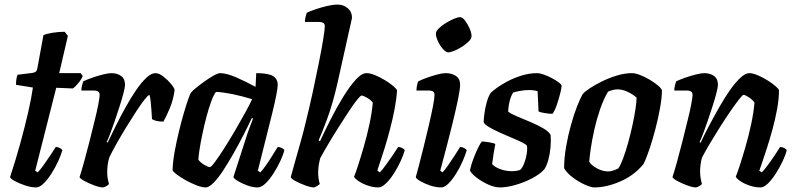

<svg xmlns="http://www.w3.org/2000/svg" viewBox="-20 -820 3473 840"><path d="M138 0Q116 0 90.5 -8.5Q65 -17 45.5 -27.5Q26 -38 24 -45Q48 -118 68.5 -192Q89 -266 103.5 -330Q118 -394 124 -437L50 -449Q50 -464 52 -475.5Q54 -487 57 -493L122 -501Q133 -503 137.5 -507.5Q142 -512 144 -524L170 -666Q182 -672 209 -676.5Q236 -681 263 -681L277 -663L239 -500H333L342 -487Q335 -471 321.5 -455Q308 -439 299 -433L226 -436L134 -73L145 -66Q155 -76 169.5 -96Q184 -116 199 -138.5Q214 -161 224 -177Q233 -177 241.5 -172.5Q250 -168 253 -163Q247 -142 234.5 -114.5Q222 -87 205 -60.5Q188 -34 170.5 -17Q153 0 138 0Z M431 0Q417 0 393.5 -8.5Q370 -17 350.5 -27.5Q331 -38 328 -45Q336 -69 347.5 -110.5Q359 -152 371.5 -201Q384 -250 395 -296Q404 -331 410 -363Q416 -395 416 -404Q416 -415 409.5 -419.5Q403 -424 387 -424H336Q336 -435 339 -446.5Q342 -458 344 -464Q358 -471 382 -479.5Q406 -488 430 -494Q454 -500 467 -500Q493 -500 510 -487.5Q527 -475 527 -449Q527 -439 520.5 -413.5Q514 -388 503.5 -355.5Q493 -323 482 -290.5Q471 -258 461.5 -233.5Q452 -209 447 -199L451 -196Q467 -230 487.5 -271Q508 -312 530.5 -352.5Q553 -393 576 -426.5Q599 -460 620.5 -480Q642 -500 660 -500Q676 -500 695 -485Q714 -470 728.5 -452.5Q743 -435 744 -426Q738 -383 723.5 -348Q709 -313 695 -288Q675 -288 662.5 -291.5Q650 -295 645 -299Q644 -317 642.5 -338Q641 -359 639 -377.5Q637 -396 634 -405Q628 -404 612.5 -384.5Q597 -365 576.5 -333.5Q556 -302 533.5 -265.5Q511 -229 491 -193.5Q471 -158 458 -131Q454 -117 451.5 -101Q449 -85 449 -67Q449 -41 457 -15Q447 -4 431 0Z M880 0Q864 0 840.5 -9Q817 -18 793.5 -31Q770 -44 753.5 -56.5Q737 -69 735 -75Q736 -112 744 -156Q752 -200 762.5 -243.5Q773 -287 784 -324.5Q795 -362 803.5 -386Q812 -410 815 -414Q820 -421 837 -435Q854 -449 875 -464Q896 -479 915 -489.5Q934 -500 943 -500Q971 -500 1013.5 -481.5Q1056 -463 1098 -440L1101 -500Q1153 -500 1174 -487.5Q1195 -475 1195 -449Q1195 -423 1171 -324.5Q1147 -226 1108 -73L1119 -66Q1129 -76 1143 -96Q1157 -116 1171 -138.5Q1185 -161 1195 -177Q1204 -177 1213 -172.5Q1222 -168 1224 -163Q1219 -142 1206 -114.5Q1193 -87 1176 -60.5Q1159 -34 1141 -17Q1123 0 1107 0Q1086 0 1062.5 -8.5Q1039 -17 1021.5 -27.5Q1004 -38 1001 -45L1053 -206Q1062 -235 1072 -262Q1082 -289 1087 -301L1082 -304Q1066 -270 1045 -229Q1024 -188 1001 -147.5Q978 -107 956 -73.5Q934 -40 914 -20Q894 0 880 0ZM898 -89Q903 -88 920.5 -111.5Q938 -135 961.5 -172Q985 -209 1009 -250Q1033 -291 1053 -327.5Q1073 -364 1083 -386Q988 -415 925 -418Q915 -406 904 -376Q893 -346 883 -308Q873 -270 865 -231.5Q857 -193 852.5 -163Q848 -133 848 -121Q857 -109 873.5 -99Q890 -89 898 -89Z M1354 0Q1340 0 1316.5 -8.5Q1293 -17 1273.5 -27.5Q1254 -38 1252 -45Q1257 -63 1268.5 -104.5Q1280 -146 1294 -195Q1308 -244 1318 -287Q1334 -351 1348.5 -418Q1363 -485 1375 -545Q1387 -605 1394 -648Q1401 -691 1401 -706Q1401 -724 1375 -724H1314Q1314 -735 1317 -746.5Q1320 -758 1322 -764Q1336 -771 1361 -779.5Q1386 -788 1412 -794Q1438 -800 1456 -800Q1483 -800 1501.5 -784Q1520 -768 1520 -742Q1520 -739 1516 -723Q1512 -707 1506 -679L1457 -459Q1436 -366 1411 -299Q1386 -232 1374 -206L1380 -202Q1400 -245 1426 -296.5Q1452 -348 1480.5 -394.5Q1509 -441 1535.5 -470.5Q1562 -500 1584 -500Q1600 -500 1621.5 -491Q1643 -482 1664.5 -469Q1686 -456 1700.5 -443.5Q1715 -431 1717 -425Q1715 -388 1706.5 -343.5Q1698 -299 1686 -253.5Q1674 -208 1662 -169.5Q1650 -131 1641 -105Q1632 -79 1631 -73L1642 -66Q1652 -76 1666.5 -96Q1681 -116 1696.5 -138.5Q1712 -161 1722 -177Q1731 -177 1739.5 -172.5Q1748 -168 1751 -163Q1745 -142 1732.5 -114.5Q1720 -87 1703 -60.5Q1686 -34 1668 -17Q1650 0 1635 0Q1613 0 1589.5 -8Q1566 -16 1549 -27.5Q1532 -39 1529 -47Q1534 -58 1545.5 -93Q1557 -128 1571 -176Q1585 -224 1596 -275Q1607 -326 1611 -371Q1602 -383 1585.5 -392.5Q1569 -402 1562 -402Q1557 -402 1541.5 -382.5Q1526 -363 1505 -331Q1484 -299 1460.5 -262Q1437 -225 1416 -189.5Q1395 -154 1381 -128Q1377 -113 1374.5 -97.5Q1372 -82 1372 -64Q1372 -39 1379 -15Q1375 -11 1367.5 -6.5Q1360 -2 1354 0Z M1910 0Q1887 0 1862 -8.5Q1837 -17 1819 -27.5Q1801 -38 1799 -45Q1803 -59 1812.5 -95Q1822 -131 1833.5 -177.5Q1845 -224 1856 -271Q1867 -318 1874 -354Q1881 -390 1881 -404Q1881 -415 1875 -419.5Q1869 -424 1852 -424H1802Q1802 -435 1804.5 -446.5Q1807 -458 1810 -464Q1823 -471 1846.5 -479.5Q1870 -488 1893 -494Q1916 -500 1929 -500Q1957 -500 1975 -487.5Q1993 -475 1993 -449Q1993 -432 1984.5 -389Q1976 -346 1957 -269Q1938 -192 1906 -73L1916 -66Q1926 -76 1940 -96Q1954 -116 1968.5 -138.5Q1983 -161 1993 -177Q2002 -177 2010.5 -172.5Q2019 -168 2022 -163Q2016 -142 2004 -114.5Q1992 -87 1975.5 -60.5Q1959 -34 1942 -17Q1925 0 1910 0ZM1941 -591Q1931 -591 1918 -605.5Q1905 -620 1896 -639.5Q1887 -659 1887 -673Q1887 -683 1899.5 -695.5Q1912 -708 1930 -719Q1948 -730 1965.5 -737.5Q1983 -745 1992 -745Q2003 -745 2014.5 -730Q2026 -715 2034.5 -695.5Q2043 -676 2043 -662Q2043 -651 2031 -639Q2019 -627 2002 -616Q1985 -605 1968 -598Q1951 -591 1941 -591Z M2168 0Q2143 0 2114 -13.5Q2085 -27 2062.5 -45Q2040 -63 2036 -75Q2042 -102 2052 -128Q2062 -154 2072 -174Q2082 -194 2088 -201Q2099 -201 2120 -197.5Q2141 -194 2147 -190Q2144 -176 2140 -150.5Q2136 -125 2133 -102Q2146 -88 2170 -79.5Q2194 -71 2221 -71Q2229 -71 2239 -72.5Q2249 -74 2256 -77Q2266 -86 2273.5 -106Q2281 -126 2284.5 -147.5Q2288 -169 2285 -183Q2282 -188 2264 -197Q2246 -206 2219.5 -217Q2193 -228 2166.5 -240Q2140 -252 2120.5 -263.5Q2101 -275 2096 -285Q2096 -297 2099 -321Q2102 -345 2109 -371Q2116 -397 2127 -414Q2135 -422 2155 -436.5Q2175 -451 2203 -465.5Q2231 -480 2264 -490Q2297 -500 2331 -500Q2341 -500 2358.5 -494Q2376 -488 2394 -478.5Q2412 -469 2424.5 -459.5Q2437 -450 2437 -444Q2437 -436 2431 -411.5Q2425 -387 2416 -361Q2407 -335 2397 -322Q2384 -322 2362 -325.5Q2340 -329 2336 -333Q2335 -355 2334 -379Q2333 -403 2332 -421Q2316 -426 2294 -426Q2273 -426 2253 -422Q2233 -418 2225 -415Q2206 -385 2203 -332Q2213 -323 2240.5 -311.5Q2268 -300 2300 -286.5Q2332 -273 2357 -258.5Q2382 -244 2389 -229Q2391 -204 2388.5 -175.5Q2386 -147 2379 -121Q2372 -95 2362 -80Q2344 -59 2309 -40.5Q2274 -22 2235.5 -11Q2197 0 2168 0Z M2580 0Q2566 0 2539 -12Q2512 -24 2486 -43.5Q2460 -63 2448 -84Q2448 -128 2456.5 -177.5Q2465 -227 2478 -273.5Q2491 -320 2505 -355.5Q2519 -391 2529 -408Q2538 -419 2561.5 -434.5Q2585 -450 2616 -465Q2647 -480 2680.5 -490Q2714 -500 2745 -500Q2759 -500 2780 -492Q2801 -484 2822 -471.5Q2843 -459 2858 -446.5Q2873 -434 2876 -425Q2876 -394 2868 -349Q2860 -304 2847.5 -256Q2835 -208 2821 -166.5Q2807 -125 2795 -102Q2755 -53 2694.5 -26.5Q2634 0 2580 0ZM2641 -70Q2650 -70 2661.5 -73.5Q2673 -77 2685 -83Q2695 -97 2706 -126.5Q2717 -156 2727.5 -193.5Q2738 -231 2746.5 -270Q2755 -309 2760 -341.5Q2765 -374 2765 -393Q2748 -408 2725.5 -418.5Q2703 -429 2682 -429Q2663 -429 2640 -419Q2620 -385 2605 -341Q2590 -297 2580 -252Q2570 -207 2564.5 -169.5Q2559 -132 2558 -112Q2567 -97 2591.5 -83.5Q2616 -70 2641 -70Z M3025 0Q3011 0 2987.5 -8.5Q2964 -17 2944.5 -27.5Q2925 -38 2922 -45Q2930 -69 2941.5 -110.5Q2953 -152 2965.5 -201Q2978 -250 2989 -296Q2998 -331 3004 -363Q3010 -395 3010 -404Q3010 -415 3003.5 -419.5Q2997 -424 2981 -424H2930Q2930 -435 2933 -446.5Q2936 -458 2938 -464Q2952 -471 2976 -479.5Q3000 -488 3024 -494Q3048 -500 3061 -500Q3087 -500 3104 -487.5Q3121 -475 3121 -449Q3121 -439 3114.5 -413.5Q3108 -388 3097.5 -355.5Q3087 -323 3076 -290.5Q3065 -258 3055.5 -233.5Q3046 -209 3041 -199L3045 -195Q3061 -230 3082.5 -270.5Q3104 -311 3127 -351.5Q3150 -392 3173.5 -425.5Q3197 -459 3219 -479.5Q3241 -500 3258 -500Q3273 -500 3294.5 -491Q3316 -482 3337 -469Q3358 -456 3372.5 -443.5Q3387 -431 3388 -425Q3388 -388 3380 -343.5Q3372 -299 3359.5 -253.5Q3347 -208 3334.5 -169.5Q3322 -131 3313 -105Q3304 -79 3302 -73L3313 -66Q3323 -76 3338 -96Q3353 -116 3368 -138.5Q3383 -161 3393 -177Q3402 -177 3411 -172.5Q3420 -168 3422 -163Q3417 -142 3404 -114.5Q3391 -87 3374 -60.5Q3357 -34 3339.5 -17Q3322 0 3307 0Q3284 0 3260 -8Q3236 -16 3219 -27.5Q3202 -39 3199 -47Q3204 -58 3215.5 -93Q3227 -128 3241 -176Q3255 -224 3266 -275Q3277 -326 3281 -371Q3272 -384 3256 -394.5Q3240 -405 3233 -405Q3229 -405 3213.5 -385.5Q3198 -366 3176 -334Q3154 -302 3130.5 -265Q3107 -228 3086 -192.5Q3065 -157 3051 -130Q3043 -101 3043 -69Q3043 -43 3051 -15Q3041 -4 3025 0Z"/></svg>

Font: Texturina 72pt 72pt Regular
Style: Bold Italic
Weight: 700
Italic angle: -11°
Designer: Guillermo Torres Carreño
Foundry: Omnibus-Type
Version: Version 1.002; ttfautohint (v1.8.3)